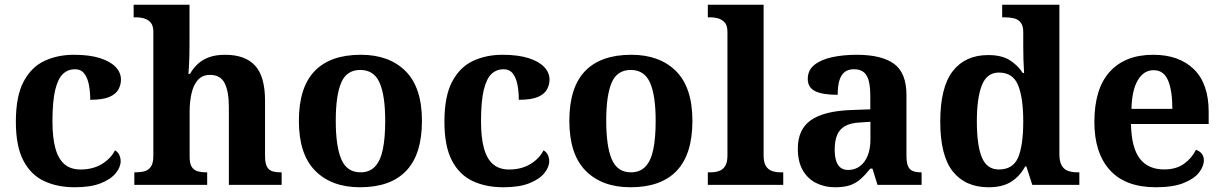

<svg xmlns="http://www.w3.org/2000/svg" viewBox="-20 -780 5162 810"><path d="M295.2 10Q221.6 10 165.8 -16.3Q109.9 -42.5 78.4 -103Q46.9 -163.5 46.9 -266.2Q46.9 -374.3 79.6 -435.8Q112.3 -497.3 167.7 -523.1Q223.1 -548.9 291.9 -548.9Q357.1 -548.9 401.2 -535Q445.2 -521.1 467.8 -497.4Q490.3 -473.8 490.3 -444Q490.3 -422.7 479.7 -402.9Q469.1 -383.1 441.2 -371Q413.3 -359 360.7 -359Q360.7 -393.9 354.9 -423Q349.2 -452.2 335.2 -470.1Q321.3 -487.9 296 -487.9Q267.3 -487.9 246 -468.5Q224.8 -449 213 -401.1Q201.3 -353.1 201.3 -267.2Q201.3 -199.6 213.6 -154.7Q225.9 -109.7 252 -87.3Q278 -64.9 319.8 -64.9Q372 -64.9 410 -88.1Q448 -111.4 465 -145.9Q477.6 -138.7 483.3 -126.3Q489 -113.9 489 -99.9Q489 -75.2 468.5 -49.7Q448.1 -24.2 405.6 -7.1Q363.2 10 295.2 10Z M546.7 0V-53H552.4Q573.7 -53 590.4 -57.7Q607.2 -62.4 617 -77.4Q626.9 -92.3 626.9 -122.1V-645.9Q626.9 -673 614.8 -685.8Q602.7 -698.6 586.2 -702.8Q569.8 -707 555.9 -707H543.8V-760H779.5V-587.6Q779.5 -564.3 778.8 -540.8Q778 -517.2 777 -498Q776 -478.8 774.9 -468.3H781.6Q794.9 -492 814.4 -510.1Q833.8 -528.3 862.2 -538.6Q890.6 -548.9 929.8 -548.9Q1014 -548.9 1056.1 -503.3Q1098.1 -457.6 1098.1 -355.8V-123.9Q1098.1 -93.4 1105.5 -78.2Q1112.9 -63 1127.8 -58Q1142.6 -53 1164.6 -53H1168.2V0H945.5V-328.8Q945.5 -393.2 928 -428.6Q910.4 -464 866.2 -464Q833.4 -464 814.5 -442.3Q795.6 -420.5 787.8 -385.2Q780 -349.9 780 -309V-118.3Q780 -90.4 788.6 -76.5Q797.2 -62.6 812.8 -57.8Q828.4 -53 850.4 -53H854V0Z M1498.9 10Q1378.8 10 1309.8 -59.6Q1240.9 -129.2 1240.9 -270.2Q1240.9 -410.7 1307 -479.8Q1373.2 -548.9 1502.1 -548.9Q1622.2 -548.9 1691.1 -479.8Q1760.1 -410.7 1760.1 -270.2Q1760.1 -129.2 1693.9 -59.6Q1627.8 10 1498.9 10ZM1501 -53Q1539.4 -53 1562.4 -77.7Q1585.5 -102.3 1595.3 -150.9Q1605.1 -199.6 1605.1 -270.2Q1605.1 -377.5 1581.3 -431.2Q1557.5 -484.9 1499.9 -484.9Q1442.4 -484.9 1419.4 -431.2Q1396.5 -377.5 1396.5 -270.3Q1396.5 -163.1 1419.9 -108.1Q1443.4 -53 1501 -53Z M2103.2 10Q2029.6 10 1973.8 -16.3Q1917.9 -42.5 1886.4 -103Q1854.9 -163.5 1854.9 -266.2Q1854.9 -374.3 1887.6 -435.8Q1920.3 -497.3 1975.7 -523.1Q2031.1 -548.9 2099.9 -548.9Q2165.1 -548.9 2209.2 -535Q2253.2 -521.1 2275.8 -497.4Q2298.3 -473.8 2298.3 -444Q2298.3 -422.7 2287.7 -402.9Q2277.1 -383.1 2249.2 -371Q2221.3 -359 2168.7 -359Q2168.7 -393.9 2162.9 -423Q2157.2 -452.2 2143.2 -470.1Q2129.3 -487.9 2104 -487.9Q2075.3 -487.9 2054 -468.5Q2032.8 -449 2021 -401.1Q2009.3 -353.1 2009.3 -267.2Q2009.3 -199.6 2021.6 -154.7Q2033.9 -109.7 2060 -87.3Q2086 -64.9 2127.8 -64.9Q2180 -64.9 2218 -88.1Q2256 -111.4 2273 -145.9Q2285.6 -138.7 2291.3 -126.3Q2297 -113.9 2297 -99.9Q2297 -75.2 2276.5 -49.7Q2256.1 -24.2 2213.6 -7.1Q2171.2 10 2103.2 10Z M2639.9 10Q2519.8 10 2450.8 -59.6Q2381.9 -129.2 2381.9 -270.2Q2381.9 -410.7 2448 -479.8Q2514.2 -548.9 2643.1 -548.9Q2763.2 -548.9 2832.1 -479.8Q2901.1 -410.7 2901.1 -270.2Q2901.1 -129.2 2834.9 -59.6Q2768.8 10 2639.9 10ZM2642 -53Q2680.4 -53 2703.4 -77.7Q2726.5 -102.3 2736.3 -150.9Q2746.1 -199.6 2746.1 -270.2Q2746.1 -377.5 2722.3 -431.2Q2698.5 -484.9 2640.9 -484.9Q2583.4 -484.9 2560.4 -431.2Q2537.5 -377.5 2537.5 -270.3Q2537.5 -163.1 2560.9 -108.1Q2584.4 -53 2642 -53Z M2966.1 0V-53H2977.9Q2998.6 -53 3014.5 -58.9Q3030.4 -64.8 3039.6 -80.3Q3048.9 -95.8 3048.9 -123.9V-645.9Q3048.9 -673 3036.8 -685.8Q3024.7 -698.6 3008.2 -702.8Q2991.8 -707 2977.9 -707H2966.1V-760H3201.5V-123.9Q3201.5 -95.8 3210.7 -80.3Q3220 -64.8 3236.4 -58.9Q3252.8 -53 3272.4 -53H3284.3V0Z M3502.5 10Q3459.1 10 3423.3 -7.8Q3387.5 -25.6 3366.6 -61.8Q3345.8 -98 3345.8 -153.1Q3345.8 -234.6 3401.3 -273.2Q3456.9 -311.7 3570 -315.8L3651.6 -318.8V-374.2Q3651.6 -410.7 3645.8 -435.9Q3640.1 -461.1 3625.1 -474.5Q3610 -487.9 3582.5 -487.9Q3557.1 -487.9 3542 -475Q3527 -462.2 3520.5 -438.3Q3514 -414.4 3514 -380Q3450.5 -380 3419.1 -395.4Q3387.8 -410.8 3387.8 -446.9Q3387.8 -484.1 3415.8 -506.4Q3443.9 -528.7 3490.8 -538.8Q3537.8 -548.9 3593.9 -548.9Q3699.2 -548.9 3751.7 -510.8Q3804.1 -472.6 3804.1 -379.1V-123.9Q3804.1 -96.4 3809.9 -81.1Q3815.6 -65.8 3829 -59.4Q3842.4 -53 3864.4 -53H3868V0H3681.9L3660.7 -68.6H3651.6Q3630 -41.8 3610.3 -24.3Q3590.6 -6.9 3565.8 1.6Q3541 10 3502.5 10ZM3557.9 -63Q3586.8 -63 3607.9 -78.9Q3629 -94.7 3640.6 -123.6Q3652.1 -152.5 3652.1 -191V-266.2L3607.2 -263.2Q3567.1 -261.2 3544.2 -247.6Q3521.2 -234.1 3511.3 -209.6Q3501.4 -185.1 3501.4 -149.1Q3501.4 -121 3507.5 -101.6Q3513.6 -82.3 3526.2 -72.7Q3538.9 -63 3557.9 -63Z M4150.7 10Q4052.9 10 3999.8 -56.5Q3946.7 -123 3946.7 -267Q3946.7 -412 3999.5 -479.9Q4052.3 -547.7 4149 -547.7Q4205.2 -547.7 4239.4 -526.4Q4273.6 -505.1 4295 -471.9H4300.4Q4298.6 -495.8 4297.7 -526.6Q4296.8 -557.3 4296.8 -584.2V-644.8Q4296.8 -672.5 4285.5 -685.8Q4274.3 -699.1 4256.1 -703.1Q4237.9 -707 4215.9 -707H4207.9V-760H4449.3V-129.1Q4449.3 -99 4458.8 -82.2Q4468.3 -65.5 4485.3 -59.3Q4502.4 -53 4525.5 -53H4533.5V0H4335L4310 -77.8H4304.9Q4282.9 -37 4246.3 -13.5Q4209.7 10 4150.7 10ZM4193.8 -65Q4253.3 -65 4275 -115.2Q4296.8 -165.4 4296.8 -268.7Q4296.8 -367.5 4275 -420.7Q4253.3 -473.9 4194 -473.9Q4143.6 -473.9 4122.4 -420.7Q4101.1 -367.5 4101.1 -267.7Q4101.1 -166.4 4122.4 -115.7Q4143.6 -65 4193.8 -65Z M4856.1 10Q4728 10 4662.4 -62.3Q4596.9 -134.6 4596.9 -265.2Q4596.9 -405.7 4661.8 -477.3Q4726.8 -548.9 4845 -548.9Q4954.2 -548.9 5016.6 -488Q5079.1 -427.2 5079.1 -308.2V-256.9H4751.3Q4753.3 -156.6 4788.5 -110.9Q4823.7 -65.2 4891 -65.2Q4942.4 -65.2 4975.5 -89.3Q5008.5 -113.4 5025.3 -147.9Q5039.3 -143.8 5049.1 -132.5Q5058.8 -121.1 5058.8 -104.1Q5058.8 -78.3 5038.1 -51.8Q5017.3 -25.3 4972.8 -7.7Q4928.3 10 4856.1 10ZM4925.9 -320.8Q4925.9 -397.3 4907.8 -440.6Q4889.6 -483.9 4847 -483.9Q4805.4 -483.9 4780.4 -442.1Q4755.4 -400.4 4753.3 -320.8Z"/></svg>

Font: Noto Serif Malayalam
Style: Regular
Weight: 400
Designer: Indian type Foundry, Jelle Bosma, Monotype Design Team
Foundry: Monotype Imaging Inc.
Version: Version 2.103